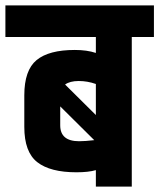

<svg xmlns="http://www.w3.org/2000/svg" viewBox="-60 -691 590 711"><path d="M-40 -671H510V-554H428V0H295V-61Q268 -53 223 -53Q126 -53 78 -90.5Q30 -128 30 -221V-338Q30 -431 75.5 -468.5Q121 -506 217 -506Q262 -506 295 -495V-554H-40ZM295 -380Q264 -391 231.5 -391Q199 -391 181 -378L295 -265ZM163 -227Q163 -168 233 -168Q255 -168 289 -172L163 -297Z"/></svg>

Font: Khand
Style: Bold
Weight: 700
Designer: Devanagari: Sanchit Sawaria, Jyotish Sonowal; Latin: Satya Rajpurohit
Foundry: Indian Type Foundry
Version: Version 1.101;PS 1.0;hotconv 1.0.78;makeotf.lib2.5.61930; tt